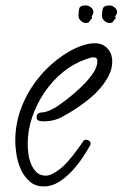

<svg xmlns="http://www.w3.org/2000/svg" viewBox="-20 -630 443 694"><path d="M385.7 -407.2Q385.7 -382.8 374 -358.9Q362.3 -335 344.2 -313.5Q326.2 -292 304.7 -274.4Q283.2 -256.8 264.6 -244.1Q236.3 -224.6 205.6 -208Q174.8 -191.4 138.7 -191.4Q130.9 -191.4 121.6 -193.4Q112.3 -195.3 112.3 -206.1Q112.3 -219.7 125 -222.7Q127.9 -223.6 131.8 -223.6Q135.7 -223.6 139.6 -224.6Q150.4 -226.6 160.6 -231.4Q170.9 -236.3 181.6 -242.2Q198.2 -252.9 223.6 -272.5Q249 -292 273.4 -315.4Q297.9 -338.9 314.9 -363.3Q332 -387.7 332 -409.2Q332 -422.9 317.4 -422.9Q311.5 -422.9 305.7 -420.9Q299.8 -418.9 293.9 -417Q247.1 -401.4 208 -369.6Q168.9 -337.9 140.6 -295.9Q112.3 -253.9 96.2 -206.1Q80.1 -158.2 80.1 -110.4Q80.1 -94.7 82.5 -74.7Q85 -54.7 92.3 -37.1Q99.6 -19.5 112.3 -7.3Q125 4.9 145.5 4.9Q153.3 4.9 160.2 2.4Q167 0 173.8 -3.9Q200.2 -18.6 222.7 -43.5Q245.1 -68.4 262.7 -93.8Q267.6 -99.6 272 -106.4Q276.4 -113.3 281.2 -120.1Q284.2 -125 291 -125Q296.9 -125 302.2 -121.1Q307.6 -117.2 307.6 -110.4Q307.6 -108.4 305.7 -104.5Q293.9 -83 276.4 -57.1Q258.8 -31.2 237.3 -8.8Q215.8 13.7 190.9 28.8Q166 43.9 138.7 43.9Q108.4 43.9 88.4 26.9Q68.4 9.8 56.6 -15.1Q44.9 -40 40 -68.8Q35.2 -97.7 35.2 -121.1Q35.2 -195.3 66.4 -263.2Q97.7 -331.1 150.4 -382.8Q166 -398.4 186.5 -414.6Q207 -430.7 230 -443.8Q252.9 -457 276.9 -465.3Q300.8 -473.6 323.2 -473.6Q351.6 -473.6 368.7 -454.6Q385.7 -435.5 385.7 -407.2ZM403.3 -585.9Q403.3 -582 401.4 -579.1Q399.4 -576.2 397.5 -572.3L396.5 -571.3Q398.4 -565.4 398.4 -563.5Q391.6 -558.6 389.2 -552.7Q386.7 -546.9 376 -546.9Q366.2 -546.9 357.4 -554.7Q348.6 -562.5 348.6 -572.3Q348.6 -588.9 352.1 -599.6Q355.5 -610.4 376 -610.4Q384.8 -610.4 394 -603.5Q403.3 -596.7 403.3 -585.9ZM317.4 -585.9Q317.4 -580.1 312.5 -572.3H311.5V-571.3Q312.5 -568.4 312.5 -563.5Q306.6 -558.6 303.7 -552.7Q300.8 -546.9 290 -546.9Q281.2 -546.9 272.5 -554.7Q263.7 -562.5 263.7 -572.3Q263.7 -588.9 266.6 -599.6Q269.5 -610.4 290 -610.4Q299.8 -610.4 308.6 -603.5Q317.4 -596.7 317.4 -585.9Z"/></svg>

Font: Calligraffitti
Style: Regular
Weight: 400
Designer: Dathan Boardman
Foundry: Open Window
Version: Version 1.001